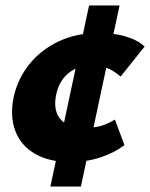

<svg xmlns="http://www.w3.org/2000/svg" viewBox="-20 -585 551 705"><path d="M239 10Q161 10 109 -20Q57 -50 36.5 -103.5Q16 -157 30 -228Q45 -296 88 -349.5Q131 -403 196.5 -433.5Q262 -464 343 -464Q398 -464 442 -451Q486 -438 511 -414L423 -304Q395 -327 371.5 -336Q348 -345 318 -345Q281 -345 254.5 -331.5Q228 -318 211 -295Q194 -272 187 -241Q174 -183 200 -149.5Q226 -116 295 -116Q332 -116 356.5 -124.5Q381 -133 402 -146L437 -52Q400 -24 348.5 -7Q297 10 239 10ZM165 100 307 -565H419L277 100Z"/></svg>

Font: Ysabeau Office Black
Style: Italic
Weight: 900
Italic angle: -12°
Designer: Christian Thalmann (Catharsis Fonts)
Version: Version 2.001;gftools[0.9.30]; featfreeze: tnum,lnum,ss02